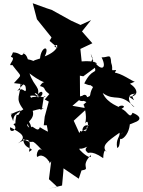

<svg xmlns="http://www.w3.org/2000/svg" viewBox="-20 -1054 881 1185"><path d="M316 -766C339 -799 355 -745 256 -706C291 -776 234 -771 227 -693C178 -675 169 -688 190 -611C200 -672 204 -677 152 -688C137 -738 112 -715 132 -732C106 -693 114 -729 60 -731C54 -711 43 -703 50 -702C85 -695 16 -642 56 -653C117 -570 119 -603 66 -541C138 -532 138 -537 140 -497C119 -479 160 -484 114 -503C80 -498 69 -471 129 -539C108 -536 110 -521 106 -551C110 -458 67 -454 124 -379C72 -348 65 -344 61 -306C51 -346 24 -345 106 -373C92 -313 66 -366 97 -360C39 -346 17 -345 86 -361C61 -259 91 -308 63 -287C102 -254 33 -223 43 -269C111 -233 153 -208 90 -169C150 -205 176 -203 159 -117C210 -145 127 -123 123 -196C208 -149 152 -221 242 -125C209 -157 198 -72 215 -88C245 -110 282 -61 275 -66C297 -50 276 -32 296 -59L282 52L333 99L278 111L363 91L371 4L372 -15L466 49L483 -2C547 -12 469 -22 541 -97C546 -63 493 -106 471 -130C474 -154 456 -112 546 -163C523 -157 492 -133 519 -115C524 -98 534 -136 617 -78C619 -134 635 -132 636 -117C608 -154 634 -176 718 -235C721 -204 693 -199 703 -141C729 -149 711 -212 738 -238C681 -161 782 -194 782 -302C780 -281 765 -280 824 -304C853 -319 844 -340 798 -358C780 -315 767 -370 730 -382C770 -404 716 -409 711 -392C728 -393 642 -412 614 -480C693 -423 716 -489 810 -393C785 -401 744 -479 818 -475C762 -465 850 -405 775 -458C838 -457 836 -506 777 -540C763 -526 788 -541 812 -550C800 -549 726 -606 681 -606C683 -625 673 -568 697 -622C654 -618 684 -618 666 -667C663 -729 649 -698 607 -700C645 -625 600 -610 551 -689C524 -646 577 -651 540 -722C568 -610 632 -687 484 -675L476 -752L550 -787L486 -860L542 -930L477 -900L420 -926L299 -993L268 -1003L182 -1034L208 -935L298 -823L286 -802L337 -757ZM316 -221C307 -233 293 -227 226 -269C212 -222 164 -313 173 -247C178 -310 119 -340 161 -266C117 -294 200 -310 182 -370C262 -394 267 -377 223 -392C241 -345 241 -411 251 -459C288 -455 212 -446 194 -479C220 -482 227 -414 213 -474C212 -437 158 -478 171 -424C215 -405 186 -415 166 -462C204 -474 264 -431 210 -468C251 -521 255 -447 208 -455C234 -519 193 -512 162 -601C289 -505 257 -579 227 -523C274 -510 232 -505 299 -464L291 -481L256 -440L281 -427L256 -334L250 -281H269L293 -146L354 -246ZM476 -219 435 -309 518 -385 427 -401 504 -467 474 -459 473 -587 494 -583 566 -636C576 -594 549 -637 500 -539C555 -516 522 -541 554 -517C521 -458 556 -465 506 -451C532 -421 516 -508 473 -446C446 -425 531 -427 481 -439C525 -416 517 -433 494 -406C573 -364 554 -381 597 -423C630 -452 580 -458 573 -455C586 -395 562 -432 498 -406C515 -342 511 -317 506 -292C527 -328 534 -262 495 -226C456 -279 485 -207 473 -217C539 -248 556 -232 488 -249C492 -284 518 -293 563 -262C536 -308 497 -254 521 -261C434 -223 410 -191 381 -166L433 -168L524 -266Z"/></svg>

Font: Hussar Lance
Style: Regular
Weight: 700
Foundry: Cannot Into Space Fonts, PlusOne Fonts
Version: Version 2.27